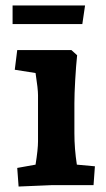

<svg xmlns="http://www.w3.org/2000/svg" viewBox="-20 -677 389 702"><path d="M43 -63 110 -75Q119 -131 119 -160V-329Q119 -352 110 -410L34 -422L43 -494H241L262 -475Q258 -437 255 -385Q252 -333 252 -299V-190Q252 -133 261 -75L327 -69L322 0H167L48 5ZM26 -657H291L281 -589H26Z"/></svg>

Font: Andada Pro ExtraBold
Style: Regular
Weight: 800
Designer: Carolina Giovagnoli
Foundry: Huerta Tipografica
Version: Version 3.005; ttfautohint (v1.8.4)